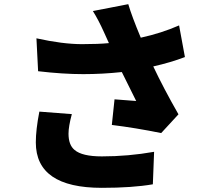

<svg xmlns="http://www.w3.org/2000/svg" viewBox="-20 -847 1040 922"><path d="M325 -299Q309 -240 309 -205Q309 -151 338 -127Q374 -96 469 -96Q596 -96 720 -118L714 38Q616 55 469 55Q152 55 152 -163Q152 -224 169 -311ZM868 -573Q800 -547 716 -528Q765 -424 837 -298L754 -208Q631 -233 517 -247L530 -370L634 -362L565 -501Q472 -491 380 -491Q282 -491 163 -505L155 -663Q281 -635 374 -635Q453 -635 503 -640L479 -693Q453 -751 426 -794L596 -827Q613 -769 656 -666Q756 -688 840 -725Z"/></svg>

Font: Source Han Sans CN Heavy
Style: Bold
Weight: 900
Designer: Ryoko NISHIZUKA (kana & ideographs); Paul D. Hunt (Latin, Greek & Cyrillic); Wenlong ZHANG (bopomofo); Sandoll Communica
Foundry: Adobe Systems Incorporated
Version: Version 1.000;PS 1;hotconv 1.0.78;makeotf.lib2.5.61930